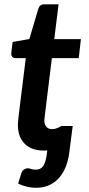

<svg xmlns="http://www.w3.org/2000/svg" viewBox="-20 -690 412 890"><path d="M199 7Q195 7.5 191 7.8Q187 8 183 8Q128.5 8 96.8 -21.5Q65 -51 63 -104.5Q63 -108 63 -112.8Q63 -117.5 63.8 -126.8Q64.5 -136 66.2 -151.2Q68 -166.5 71 -190.5L99.5 -420.5H51Q42.5 -420.5 36.8 -427Q31 -433.5 32.5 -446.5L38.5 -495.5L116 -509L157.5 -649Q160.5 -659 167.5 -664.5Q174.5 -670 185 -670H251.5L231.5 -508.5H355L345 -420.5H220.5L193 -197Q190.5 -176.5 189 -164.5Q187.5 -152.5 186.8 -145.8Q186 -139 185.8 -136.2Q185.5 -133.5 185.5 -132.5Q185.5 -113.5 194.8 -102.5Q204 -91.5 221 -91.5Q231.5 -91.5 238.5 -93.8Q245.5 -96 250.8 -98.8Q256 -101.5 260 -103.8Q264 -106 268 -106H317L301.5 15Q297.5 48 286.8 77.8Q276 107.5 257.2 130.5Q238.5 153.5 211 167Q183.5 180.5 146 180.5Q127 180.5 106 175.8Q85 171 64 161L79 113Q83.5 99.5 92.5 94.8Q101.5 90 108.5 90Q115.5 90 124.2 93.2Q133 96.5 146 96.5Q168.5 96.5 180.2 79.8Q192 63 197 24Z"/></svg>

Font: Lato 2
Style: Bold Italic
Weight: 700
Italic angle: -7°
Designer: Lukasz Dziedzic with Adam Twardoch and Botio Nikoltchev
Foundry: tyPoland Lukasz Dziedzic
Version: Version 2.015; 2015-08-06; http://www.latofonts.com/